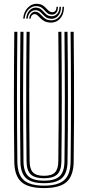

<svg xmlns="http://www.w3.org/2000/svg" viewBox="-20 -964 454 991"><path d="M207.2 6.8Q126 6.8 90.4 -24.8Q54.8 -56.5 53.8 -129.2Q52.8 -211.4 52.2 -294.6Q51.7 -377.9 51.8 -461.9Q51.9 -545.9 52.4 -630.5Q52.9 -715.1 53.8 -800H69.6Q68.8 -719.9 68.2 -637Q67.6 -554.2 67.6 -469.6Q67.6 -385.1 68.1 -299.9Q68.6 -214.6 69.6 -129.5Q70.4 -62.6 102.9 -34.2Q135.3 -5.8 207.2 -5.8Q278.7 -5.8 311.2 -34.1Q343.6 -62.4 344.4 -129.5Q345.6 -212.3 346 -295.7Q346.4 -379.2 346.4 -463.1Q346.4 -547 345.8 -631.4Q345.2 -715.8 344.4 -800H360.2Q361.5 -687.6 362 -576.2Q362.5 -464.9 362.1 -353.4Q361.7 -241.9 360.2 -129.2Q359.2 -56.5 323.6 -24.8Q288.1 6.8 207.2 6.8ZM207.2 -18.5Q142.8 -18.5 114.5 -44.4Q86.3 -70.2 85.4 -129.7Q84.4 -213.3 83.9 -296.8Q83.4 -380.3 83.4 -464Q83.4 -547.7 84 -631.6Q84.7 -715.6 85.4 -800H101.3Q100.5 -719.2 99.9 -636Q99.2 -552.9 99.2 -468.5Q99.2 -384.1 99.8 -299.3Q100.3 -214.5 101.3 -129.8Q102.1 -76.6 126.8 -53.9Q151.4 -31.3 207.2 -31.3Q262.6 -31.3 287.3 -53.9Q311.9 -76.6 312.7 -129.8Q313.9 -212.6 314.3 -296Q314.7 -379.5 314.7 -463.4Q314.7 -547.3 314.1 -631.4Q313.5 -715.6 312.7 -800H328.5Q329.4 -715.6 330 -632Q330.6 -548.5 330.6 -465Q330.6 -381.6 330.2 -297.9Q329.8 -214.2 328.5 -129.7Q327.8 -70.2 299.5 -44.4Q271.3 -18.5 207.2 -18.5ZM207.2 -43.9Q159.9 -43.9 138.8 -63.9Q117.7 -83.8 117.1 -130.1Q115.6 -241.7 115.2 -353Q114.8 -464.2 115.4 -575.9Q116 -687.5 117.1 -800H133Q132.2 -719.7 131.5 -636.6Q130.9 -553.5 130.9 -469Q130.9 -384.6 131.4 -299.5Q132 -214.5 133 -130.3Q133.5 -91.6 150.3 -74.1Q167.1 -56.6 207.2 -56.6Q247 -56.6 263.7 -74.1Q280.5 -91.6 281 -130.3Q282.5 -241.6 282.9 -352.8Q283.3 -464 282.8 -575.8Q282.3 -687.6 281 -800H296.9Q297.7 -715.5 298.3 -631.9Q298.9 -548.2 298.9 -464.8Q298.9 -381.4 298.5 -298Q298.1 -214.5 296.9 -130.1Q296.3 -83.4 275.1 -63.6Q253.9 -43.9 207.2 -43.9ZM99.7 -868Q102.5 -903.9 124.6 -925.6Q146.8 -947.2 176.7 -944Q191.7 -942.5 201.1 -936.1Q210.5 -929.8 217.5 -921.9Q224.6 -914.1 231.5 -908.1Q238.4 -902.1 247.9 -901.2Q259.3 -900.1 265.6 -907.7Q271.9 -915.4 271.7 -928.8H279.2Q279.4 -910 270.8 -898.8Q262.2 -887.7 245.9 -888.5Q234.1 -889.2 226.2 -895.2Q218.3 -901.2 211.5 -909Q204.7 -916.8 196.1 -923.4Q187.6 -930.1 174.4 -932Q149.3 -935.7 129.5 -917.1Q109.6 -898.6 107.4 -868ZM115.3 -868Q117.3 -895.4 133.4 -911.4Q149.5 -927.5 170.7 -924.4Q183 -922.9 191.3 -916.4Q199.6 -909.8 206.6 -901.9Q213.6 -894 221.9 -887.7Q230.3 -881.5 242.9 -880.4Q262.4 -878.9 274.8 -892.3Q287.1 -905.7 287.1 -928.8H294.8Q295.1 -900 280.2 -882.6Q265.3 -865.2 241.2 -867.2Q227.3 -868.2 218.1 -874.5Q208.9 -880.7 201.7 -888.7Q194.6 -896.7 186.9 -903.2Q179.3 -909.7 168.3 -911.2Q151.2 -913.5 137.8 -901.2Q124.4 -888.8 123 -868ZM130.6 -868Q132.1 -885.4 142.5 -895.5Q152.8 -905.5 166.3 -903.4Q175.9 -901.9 183.1 -895.6Q190.3 -889.2 197.6 -881.3Q204.9 -873.3 214.6 -867Q224.2 -860.7 238.8 -859.4Q266 -856.6 284.5 -876.2Q303.1 -895.8 302.5 -928.8H310.3Q310.6 -890.7 289.9 -867.9Q269.2 -845.2 236.3 -847.6Q220.3 -848.7 209.3 -854.7Q198.4 -860.7 190.6 -868.3Q182.8 -876 176.5 -882.3Q170.2 -888.6 163.6 -890.6Q155.4 -892.9 147.1 -887Q138.9 -881.1 138.4 -868Z"/></svg>

Font: Big Shoulders Inline Text Thin
Style: Regular
Weight: 100
Designer: Patric King
Foundry: XO Type Co
Version: Version 2.002